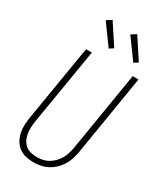

<svg xmlns="http://www.w3.org/2000/svg" viewBox="-237 -1053 975 1148"><g transform="rotate(30 250.0 -479.0)"><path d="M199 8Q172 8 146 2Q120 -4 99.5 -19Q79 -34 66 -56Q53 -78 47 -103.5Q41 -129 42 -156Q43 -183 47 -210L134 -735H174L86 -204Q83 -183 82.5 -162Q82 -141 85.5 -120.5Q89 -100 98 -82.5Q107 -65 122.5 -52Q138 -39 158.5 -34Q179 -29 200 -29Q220 -29 240 -33Q260 -37 278.5 -47.5Q297 -58 312.5 -73.5Q328 -89 339 -107.5Q350 -126 356 -146Q362 -166 366 -186L456 -735H496L405 -180Q400 -155 392.5 -131Q385 -107 371.5 -85Q358 -63 338.5 -44.5Q319 -26 296 -14Q273 -2 248 3Q223 8 199 8ZM419 -806 319 -944 354 -966 447 -824ZM249 -806 149 -944 184 -966 277 -824Z"/></g></svg>

Font: Iosevka Extralight
Style: Italic
Weight: 200
Italic angle: -9°
Monospace: yes
Designer: Belleve Invis
Foundry: Belleve Invis
Version: Version 32.5.0; ttfautohint (v1.8.4)